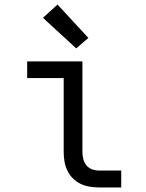

<svg xmlns="http://www.w3.org/2000/svg" viewBox="-20 -821 640 841"><path d="M413 0Q393 0 372 -3.5Q351 -7 332.5 -16Q314 -25 299 -40Q284 -55 275 -74Q266 -93 262.5 -113.5Q259 -134 259 -155V-479H99V-552H341V-155Q341 -139 345 -124Q349 -109 358.5 -97Q368 -85 383 -79.5Q398 -74 413 -74H511V0ZM314 -609 168 -743 232 -801 367 -655Z"/></svg>

Font: Monocode
Style: Regular
Weight: 400
Designer: Belleve Invis
Foundry: Belleve Invis
Version: Version 16.1.0; ttfautohint (v1.8.4)